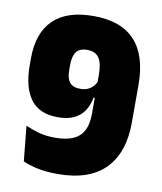

<svg xmlns="http://www.w3.org/2000/svg" viewBox="-77 -712 662 786"><g transform="rotate(10 254.0 -319.0)"><path d="M249.5 -650.5Q364 -650.5 421.2 -588.5Q478.5 -526.5 478.5 -404.5V-248.5Q478.5 -122.5 412.5 -55.2Q346.5 12 215 12Q165.5 12 129 3.8Q92.5 -4.5 70.5 -15L56 -160.5Q79.5 -150 109.8 -141.2Q140 -132.5 179 -132.5Q248 -132.5 279.8 -161.8Q311.5 -191 311.5 -256.5V-417Q311.5 -465 296.5 -487.2Q281.5 -509.5 247 -509.5Q215.5 -509.5 202 -491Q188.5 -472.5 188.5 -436V-416.5Q188.5 -381.5 202 -364.5Q215.5 -347.5 247 -347.5Q263 -347.5 276 -352.8Q289 -358 298.2 -367.8Q307.5 -377.5 313 -391L357.5 -321.5H306.5Q300.5 -289.5 285.2 -266.2Q270 -243 243.2 -230Q216.5 -217 176 -217Q98 -217 62 -266.5Q26 -316 26 -406V-436Q26 -541 82.2 -595.8Q138.5 -650.5 249.5 -650.5Z"/></g></svg>

Font: Anek Odia SemiCondensed ExtraBold
Style: Regular
Weight: 800
Width: 4
Designer: Yesha Goshar & Mahesh Sahu (Odia), Yesha Goshar (Latin)
Foundry: Ek Type
Version: Version 1.003